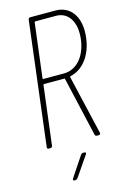

<svg xmlns="http://www.w3.org/2000/svg" viewBox="-134 -761 670 1021"><g transform="rotate(-15 201.0 -250.5)"><path d="M267 -342C337 -357 389 -424 400 -518C414 -627 365 -700 280 -700H141C135 -700 131 -696 130 -690L47 -10C46 -4 49 0 55 0H65C71 0 75 -4 76 -10L116 -334C116 -336 118 -338 120 -338H232C234 -338 235 -338 235 -335L310 -8C312 -2 316 0 321 0H331C338 0 341 -4 340 -11L264 -337C263 -339 265 -341 267 -342ZM161 -672H275C344 -672 382 -610 371 -518C360 -426 307 -365 237 -365H123C121 -365 120 -367 120 -369L157 -668C157 -670 159 -672 161 -672ZM144 199H149C154 199 158 196 162 192L238 81C243 74 241 69 233 69H225C220 69 216 72 213 76L139 187C134 194 138 199 144 199Z"/></g></svg>

Font: Barlow Condensed Thin
Style: Italic
Weight: 250
Width: 3
Italic angle: -7°
Designer: Jeremy Tribby
Foundry: Tribby Type
Version: Version 1.422;hotconv 1.0.109;makeotfexe 2.5.65596